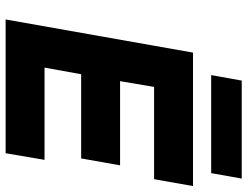

<svg xmlns="http://www.w3.org/2000/svg" viewBox="-116 -742 859 666"><g transform="rotate(90 313.0 -409.5)"><path d="M260 -819H600L581 -713H241ZM626 -650 602 -515H282L262 -397H554L530 -262H238L215 -135H535L512 0H48L163 -650Z"/></g></svg>

Font: Overused Grotesk
Style: Bold Italic
Weight: 700
Italic angle: -10°
Version: Version 0.003